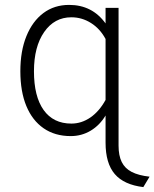

<svg xmlns="http://www.w3.org/2000/svg" viewBox="-20 -543 630 783"><path d="M564.5 220Q485.5 210.5 448 166.8Q410.5 123 410.5 39V-72Q387 -32.5 350 -10.2Q313 12 268.5 12Q204 12 158 -19.8Q112 -51.5 87.5 -110.5Q63 -169.5 63 -252.5Q63 -335 87.8 -395.8Q112.5 -456.5 157 -489.8Q201.5 -523 262 -523Q309 -523 346 -504.2Q383 -485.5 410.5 -447.5V-511H463.5V51Q463.5 91.5 476.5 117.8Q489.5 144 517.2 158.2Q545 172.5 590 177.5ZM271 -39Q312.5 -39 348.8 -64Q385 -89 410.5 -135.5V-384Q388 -426 351 -449.2Q314 -472.5 271 -472.5Q202 -472.5 160.2 -412.5Q118.5 -352.5 118.5 -252.5Q118.5 -149.5 158 -94.2Q197.5 -39 271 -39Z"/></svg>

Font: Overpass ExtraLight
Style: Regular
Weight: 250
Designer: Delve Withrington, Dave Bailey, Thomas Jockin
Foundry: Delve Fonts LLC
Version: Version 4.000